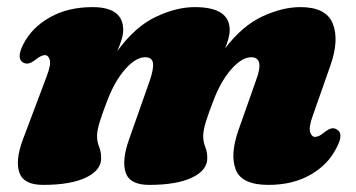

<svg xmlns="http://www.w3.org/2000/svg" viewBox="-20 -505 1001 540"><path d="M343 -113 401 -277.5Q412.5 -311 410.2 -327.5Q408 -344 388 -344Q362 -344 332.5 -310.8Q303 -277.5 282.5 -224Q268.5 -188 260.8 -163.2Q253 -138.5 253 -122.5Q253 -106 258.8 -92Q264.5 -78 264.5 -60Q264.5 -26 221.5 -5.5Q178.5 15 101 15Q46.5 15 34.5 -19.5Q22.5 -54 44.5 -113L111 -289.5Q124 -323.5 120 -336.8Q116 -350 106 -350Q96.5 -350 81 -338Q69 -328.5 61.2 -326.8Q53.5 -325 46 -328.5Q24.5 -339.5 46 -381.5Q70 -428 120.8 -456.5Q171.5 -485 240 -485Q326.5 -485 326.5 -421Q326.5 -408 321.8 -393Q317 -378 310 -361.5Q360 -430 418 -457.5Q476 -485 527.5 -485Q626 -485 626 -421Q626 -409.5 622.5 -396.5Q619 -383.5 613 -369Q662.5 -433.5 718.8 -459.2Q775 -485 825 -485Q897.5 -485 916 -438.5Q934.5 -392 909 -320L860 -180.5Q848 -147 852.2 -133.5Q856.5 -120 866 -120Q877 -120 891 -132Q904 -142 911.8 -143.8Q919.5 -145.5 926 -141.5Q949 -130.5 926 -88.5Q903 -42 853.2 -13.5Q803.5 15 735 15Q660 15 643.2 -27.5Q626.5 -70 650.5 -138.5L699.5 -277.5Q725 -344 686.5 -344Q660.5 -344 631 -310.8Q601.5 -277.5 581 -224Q567 -188 559.2 -163.2Q551.5 -138.5 551.5 -122.5Q551.5 -106 557.2 -92Q563 -78 563 -60Q563 -26 520 -5.5Q477 15 399.5 15Q345 15 333.5 -19.5Q322 -54 343 -113Z"/></svg>

Font: Fraunces 9pt S000 Black
Style: Italic
Weight: 900
Italic angle: -16°
Version: Version 1.000; ttfautohint (v1.8.3)